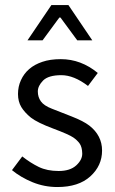

<svg xmlns="http://www.w3.org/2000/svg" viewBox="-20 -734 459 766"><path d="M187 -300.3Q218.3 -288.1 265.6 -269.5Q313 -251 336.4 -232.9Q387.2 -193.4 387.2 -133.3Q387.2 -72.8 340.3 -30.3Q293.5 12.2 209 12.2Q157.2 12.2 110.4 -6.8Q63.5 -25.9 27.8 -55.2L68.8 -109.9Q101.6 -84 134.8 -67.9Q168 -51.8 213.9 -51.8Q259.8 -51.8 284.2 -74.2Q308.6 -96.7 308.1 -121.6Q307.6 -147 297.9 -161.1Q288.1 -174.8 272.5 -185.5Q254.4 -197.8 191.9 -221.2Q129.4 -244.6 103.5 -264.6Q78.1 -285.2 64.9 -307.1Q51.8 -329.1 51.8 -358.9Q51.8 -388.7 63.5 -414.1Q87.4 -466.8 148.9 -487.3Q179.7 -498 222.7 -498Q303.2 -498 370.1 -442.9L331.1 -391.1Q274.9 -434.1 224.6 -434.1Q173.8 -434.1 152.3 -413.1Q130.9 -391.6 130.9 -369.1Q130.9 -346.7 143.1 -329.6Q155.3 -312.5 187 -300.3ZM185.1 -713.9H252.9L348.1 -573.2H288.1L221.2 -664.1H216.8L149.9 -573.2H89.8Z"/></svg>

Font: SourceSansPro-Regular
Style: Regular
Weight: 400
Designer: Paul D. Hunt
Foundry: Adobe Systems Incorporated
Version: Version 1.050;PS Version 1.000;hotconv 1.0.70;makeotf.lib2.5